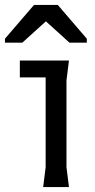

<svg xmlns="http://www.w3.org/2000/svg" viewBox="-30 -754 384 774"><path d="M144 0 154 -80V-442H50V-510H248L238 -430V-80L248 0ZM107 -734H203L320 -598V-582H250L155 -668L60 -582H-10V-598Z"/></svg>

Font: AR One Sans
Style: Regular
Weight: 400
Designer: Niteesh Yadav
Foundry: Niteesh Yadav
Version: Version 1.001;gftools[0.9.33]